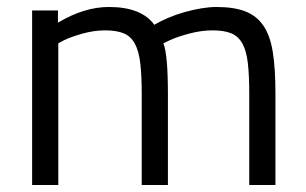

<svg xmlns="http://www.w3.org/2000/svg" viewBox="-20 -530 876 550"><path d="M147 -406V0H72V-500H146V-465Q221 -510 292 -510Q385 -510 422 -459Q439 -469 461 -478.5Q483 -488 507.5 -495Q532 -502 556 -506Q580 -510 600 -510Q650 -510 682.5 -497.5Q715 -485 734.5 -456.5Q754 -428 761.5 -380.5Q769 -333 769 -264V0H694V-262Q694 -314 690 -349Q686 -384 674.5 -405Q663 -426 642.5 -434.5Q622 -443 589 -443Q556 -443 521 -433.5Q486 -424 467 -415L448 -406Q461 -374 461 -260V0H386V-258Q386 -312 382 -347.5Q378 -383 366.5 -404.5Q355 -426 334.5 -434.5Q314 -443 281 -443Q249 -443 215.5 -433.5Q182 -424 164 -415Z"/></svg>

Font: Sunflower Light
Style: Regular
Weight: 300
Designer: JIKJI
Foundry: JIKJI
Version: Version 1.00